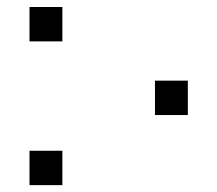

<svg xmlns="http://www.w3.org/2000/svg" viewBox="-20 -539 633 559"><path d="M65.9 -418.5V-518.6H161.6V-418.5ZM65.9 0V-100.1H161.6V0ZM431.2 -204.1V-304.2H526.9V-204.1Z"/></svg>

Font: Arian AMU
Style: Regular
Weight: 400
Designer: Ruben Hakobyan (Tarumian)
Foundry: Ruben Hakobyan (Tarumian)
Version: Version 4.003